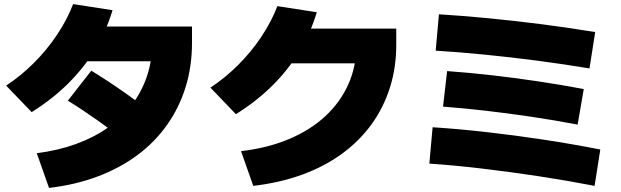

<svg xmlns="http://www.w3.org/2000/svg" viewBox="-20 -850 3040 940"><path d="M160 -100Q264 -113 352 -145Q440 -177 509 -225.5Q578 -274 626 -337.5Q674 -401 699.5 -477Q725 -553 725 -640L805 -550H330V-720H920V-640Q920 -524 888.5 -423Q857 -322 797.5 -238Q738 -154 652.5 -90.5Q567 -27 458 14Q349 55 220 70ZM10 -431Q82 -478 146 -542Q210 -606 259.5 -680Q309 -754 338 -830L531 -800Q500 -697 445.5 -607.5Q391 -518 314 -441.5Q237 -365 135 -301ZM635 -129Q538 -204 458 -260.5Q378 -317 312 -357L427 -504Q512 -452 594 -394Q676 -336 749 -276Z M1160 -110Q1290 -125 1394.5 -169Q1499 -213 1572.5 -281Q1646 -349 1685.5 -437.5Q1725 -526 1725 -630L1805 -540H1330V-710H1920V-630Q1920 -518 1888.5 -419.5Q1857 -321 1797.5 -239.5Q1738 -158 1652.5 -96Q1567 -34 1458 5.5Q1349 45 1220 60ZM1010 -421Q1082 -468 1146 -532Q1210 -596 1259.5 -670Q1309 -744 1338 -820L1531 -790Q1500 -687 1445.5 -597.5Q1391 -508 1314 -431.5Q1237 -355 1135 -291Z M2891 60Q2757 34 2615.5 12.5Q2474 -9 2337.5 -25Q2201 -41 2082 -49L2098 -227Q2223 -219 2360.5 -203.5Q2498 -188 2640 -166.5Q2782 -145 2919 -118ZM2808 -240Q2692 -262 2580.5 -278.5Q2469 -295 2361.5 -307.5Q2254 -320 2149 -328L2169 -502Q2280 -494 2389 -481.5Q2498 -469 2609.5 -452.5Q2721 -436 2838 -414ZM2866 -515Q2740 -536 2610 -553Q2480 -570 2353.5 -582.5Q2227 -595 2113 -602L2129 -780Q2245 -773 2373.5 -760.5Q2502 -748 2634.5 -731Q2767 -714 2894 -693Z"/></svg>

Font: M PLUS 2 Black
Style: Regular
Weight: 900
Designer: Coji Morishita
Foundry: UNDERFOREST DESIGN
Version: Version 1.001